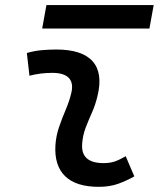

<svg xmlns="http://www.w3.org/2000/svg" viewBox="-20 -721 626 751"><path d="M471.7 -109.9 505.4 -31.2Q475.6 -14.2 442.4 -2.2Q409.2 9.8 366.2 9.8Q277.8 9.8 234.9 -31.7Q191.9 -73.2 196.8 -153.3Q199.2 -189.9 211.2 -224.6Q223.1 -259.3 237.1 -292Q251 -324.7 258.3 -355Q268.6 -395 249.8 -415.5Q231 -436 184.6 -436Q138.2 -436 95.2 -424.8L85 -513.7Q113.8 -522 142.6 -524.7Q171.4 -527.3 200.2 -527.3Q301.3 -527.3 342.3 -481.2Q383.3 -435.1 361.3 -345.2Q353 -310.5 339.6 -280.5Q326.2 -250.5 314.9 -221.2Q303.7 -191.9 301.3 -157.7Q295.9 -83 385.3 -83Q409.7 -83 428 -89.1Q446.3 -95.2 471.7 -109.9ZM145 -609.4 161.6 -701.2H581.1L564.5 -609.4Z"/></svg>

Font: Cascadia Code PL
Style: Italic
Weight: 400
Italic angle: -10°
Monospace: yes
Designer: Aaron Bell
Foundry: Saja Typeworks
Version: Version 2404.023